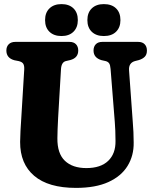

<svg xmlns="http://www.w3.org/2000/svg" viewBox="-20 -904 744 935"><path d="M539 -310 518.5 -568Q517 -587.5 511.5 -595.5Q506 -603.5 494.5 -606.5L474.5 -611Q435.5 -622.5 435.5 -658Q435.5 -677 446.5 -688.5Q457.5 -700 478 -700H653Q673.5 -700 684.5 -688.5Q695.5 -677 695.5 -658Q695.5 -639 685.5 -628.2Q675.5 -617.5 656.5 -611.5L637 -606.5Q605.5 -597.5 608.5 -560.5L626.5 -311Q628.5 -285 629.8 -260.8Q631 -236.5 631 -210Q632 -146 601.2 -96Q570.5 -46 508 -17.5Q445.5 11 350 11Q215.5 11 146.5 -47.8Q77.5 -106.5 78 -213Q78 -233.5 79.8 -266.5Q81.5 -299.5 84 -335L98 -565.5Q99 -583.5 93.5 -593Q88 -602.5 71 -606.5L50.5 -610.5Q11 -621 11 -658Q11 -677 22.5 -688.5Q34 -700 54.5 -700H318.5Q339 -700 350 -688.5Q361 -677 361 -658Q361 -622 322 -611.5L300.5 -606.5Q279 -601 277 -567L263 -329Q261.5 -299 260.5 -274.5Q259.5 -250 259.5 -231.5Q258.5 -157 295.8 -121.2Q333 -85.5 400.5 -85.5Q470.5 -85.5 507 -120.8Q543.5 -156 542.5 -217.5Q542.5 -247.5 541.5 -268Q540.5 -288.5 539 -310ZM279.5 -728.5Q242.5 -728.5 221 -749.2Q199.5 -770 199.5 -806Q199.5 -842.5 221 -863.2Q242.5 -884 279.5 -884Q316.5 -884 337.8 -863.2Q359 -842.5 359 -806Q359 -770.5 337.8 -749.5Q316.5 -728.5 279.5 -728.5ZM485.5 -728.5Q448.5 -728.5 427 -749.2Q405.5 -770 405.5 -806Q405.5 -842.5 427 -863.2Q448.5 -884 485.5 -884Q524 -884 545.2 -863.2Q566.5 -842.5 566.5 -806Q566.5 -770.5 545.2 -749.5Q524 -728.5 485.5 -728.5Z"/></svg>

Font: Fraunces 144pt SuperSoft
Style: Bold
Weight: 700
Version: Version 1.000;[b76b70a41]